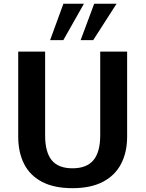

<svg xmlns="http://www.w3.org/2000/svg" viewBox="-20 -984 769 1014"><path d="M362.8 9.8Q265.6 9.8 201.9 -23.7Q138.2 -57.1 107.2 -118.4Q76.2 -179.7 76.2 -262.2V-711.4H218.3V-269Q218.3 -181.2 252.9 -138.2Q287.6 -95.2 362.8 -95.2Q438 -95.2 473.6 -138.2Q509.3 -181.2 509.3 -269.5V-711.4H651.4V-261.7Q651.4 -180.2 619.6 -118.9Q587.9 -57.6 523.7 -23.9Q459.5 9.8 362.8 9.8ZM405.8 -772 477.5 -964.4H595.7L472.2 -772ZM244.6 -772 314.9 -964.4H423.3L314.5 -772Z"/></svg>

Font: Comme SemiBold
Style: Regular
Weight: 600
Version: Version 1.000;gftools[0.9.27]